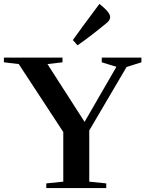

<svg xmlns="http://www.w3.org/2000/svg" viewBox="-57 -963 744 983"><path d="M487 0H180V-24L267 -33V-287L39 -635L-37 -644V-668H263V-644L186 -635L376 -339L539 -621L464 -644V-668H667V-644L591 -620L400 -295V-33L487 -24ZM507 -876Q507 -860 490 -846Q400 -772 340 -731Q324 -748 316 -758Q346 -801 452 -943Q507 -900 507 -876Z"/></svg>

Font: Rufina
Style: Bold
Weight: 700
Designer: Martin Sommaruga
Foundry: Martin Sommaruga
Version: Version 1.001